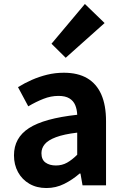

<svg xmlns="http://www.w3.org/2000/svg" viewBox="-20 -944 631 978"><path d="M216.4 13.8Q166.9 13.8 129.6 -7.9Q92.4 -29.5 71.8 -67.2Q51.2 -105 51.2 -152.6Q51.2 -242.2 127.9 -291.6Q204.7 -341 373.3 -359.4Q372.2 -386.8 363.1 -408.6Q354 -430.4 333.4 -442.9Q312.8 -455.5 278.1 -455.5Q239.3 -455.5 201.3 -440.5Q163.3 -425.6 124 -402.4L71.7 -500.1Q105.1 -520.7 142.2 -537.1Q179.3 -553.4 220.3 -563.5Q261.3 -573.5 305.1 -573.5Q376.4 -573.5 424 -545.7Q471.6 -517.8 495.9 -463Q520.1 -408.3 520.1 -327V0H400.4L389.9 -59.9H385.4Q349.3 -28.4 307 -7.3Q264.8 13.8 216.4 13.8ZM264.7 -101.1Q296.1 -101.1 321.6 -115.4Q347.1 -129.7 373.3 -155.8V-268.4Q305.4 -260.3 265.2 -245.2Q225 -230.1 208.1 -209.7Q191.1 -189.3 191.1 -163.8Q191.1 -130.8 211.7 -116Q232.3 -101.1 264.7 -101.1ZM314.7 -649.7 242.3 -721.2 412.4 -923.7 512.8 -826.6Z"/></svg>

Font: Shanggu Sans SC VF
Style: Regular
Weight: 250
Designer: GuiWonder
Version: Version 1.021